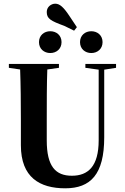

<svg xmlns="http://www.w3.org/2000/svg" viewBox="-20 -1003 677 1039"><path d="M28 -636 89 -627C92 -549 93 -442 93 -352V-217C93 -43 195 16 333 16C470 16 544 -59 544 -260V-626L608 -636V-657H442V-636L514 -626V-244C514 -102 456 -52 369 -52C281 -52 233 -102 233 -243V-352C233 -442 233 -549 236 -627L299 -636V-657H28ZM252 -716C285 -716 313 -738 313 -775C313 -812 285 -834 252 -834C219 -834 191 -812 191 -775C191 -738 219 -716 252 -716ZM474 -716C507 -716 535 -738 535 -775C535 -812 507 -834 474 -834C441 -834 413 -812 413 -775C413 -738 441 -716 474 -716ZM328 -863 381 -837 396 -856 358 -913C324 -965 303 -983 279 -983C257 -983 233 -966 233 -938C233 -902 254 -890 328 -863Z"/></svg>

Font: Source Serif 4 Display
Style: Bold
Weight: 700
Designer: Frank Grießhammer
Foundry: Adobe Systems Incorporated
Version: Version 4.004;hotconv 1.0.117;makeotfexe 2.5.65602